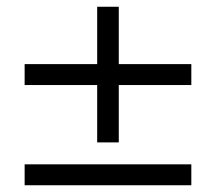

<svg xmlns="http://www.w3.org/2000/svg" viewBox="-20 -549 640 569"><path d="M268 -127H332V-297H547V-359H332V-529H268V-359H53V-297H268ZM53 0H547V-62H53Z"/></svg>

Font: Poppy and Pepper
Style: Regular
Weight: 400
Designer: Thy Ha
Foundry: Thy Ha
Version: Version 0.001;Glyphs 3.2 (3227)